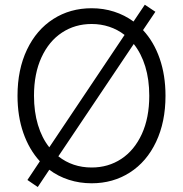

<svg xmlns="http://www.w3.org/2000/svg" viewBox="-20 -751 761 797"><path d="M93.8 -3.9 145.5 -81.5Q101.1 -129.9 76.9 -199.2Q52.7 -268.6 52.7 -353.5Q52.7 -462.4 92 -544.9Q131.3 -627.4 201.2 -672.1Q271 -716.8 360.4 -716.8Q409.7 -716.8 453.6 -702.6Q497.6 -688.5 534.2 -661.6L581.1 -731.4L625 -702.1L573.7 -626Q618.7 -577.6 642.8 -508.1Q667 -438.5 667 -353.5Q667 -244.6 627.9 -162.1Q588.9 -79.6 519 -34.9Q449.2 9.8 360.4 9.8Q310.5 9.8 265.9 -4.6Q221.2 -19 184.6 -46.4L136.7 25.4ZM535.2 -568.4 222.2 -102.1Q281.2 -55.7 360.4 -55.7Q429.2 -55.7 483.4 -91.3Q537.6 -127 568.6 -194.3Q599.6 -261.7 599.6 -353.5Q599.6 -420.9 583 -475.1Q566.4 -529.3 535.2 -568.4ZM184.6 -139.6 497.1 -606Q468.3 -628.4 433.6 -639.9Q398.9 -651.4 360.4 -651.4Q291.5 -651.4 237.3 -615.7Q183.1 -580.1 152.1 -512.7Q121.1 -445.3 121.1 -353.5Q121.1 -287.1 137.5 -232.7Q153.8 -178.2 184.6 -139.6Z"/></svg>

Font: Pretendard Std Light
Style: Regular
Weight: 300
Designer: Base glyphs from Inter by Rasmus Andersson; Hangeul glyphs from Noto Sans CJK(Source Han Sans) by Jang Soo-young and Kan
Foundry: Kil Hyung-jin
Version: Version 1.309